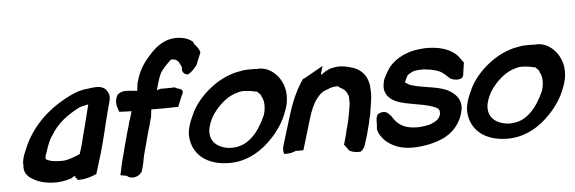

<svg xmlns="http://www.w3.org/2000/svg" viewBox="-46 -788 2849 951"><g transform="rotate(-5 1379.0 -312.0)"><path d="M45 -106C44 -97 45 -92 45 -84C41 -52 58 -28 83 -15C111 3 149 14 198 14C220 14 247 10 271 2H273C280 -3 288 -7 296 -11V-1L301 1C302 3 304 4 304 4L306 11H314C345 11 376 1 401 -10L430 -104C451 -174 465 -242 483 -310L491 -340C501 -377 507 -392 488 -419C469 -446 426 -438 421 -438C413 -438 404 -436 399 -435C350 -432 313 -413 276 -393C190 -345 112 -274 67 -169C59 -149 48 -127 46 -107ZM159 -123C160 -127 165 -137 168 -148C175 -172 187 -200 198 -217L199 -218H200C234 -279 288 -316 348 -347C348 -347 391 -358 391 -357V-356C381 -318 374 -286 364 -248C359 -232 352 -201 348 -187V-186C344 -171 341 -158 336 -142L330 -123L327 -115C299 -104 263 -88 233 -90H232C217 -90 201 -91 190 -93C174 -97 157 -103 157 -108C158 -113 158 -118 159 -123Z M540 -392C518 -352 537 -325 541 -307H548C564 -306 581 -305 598 -305H602L593 -274C591 -267 589 -259 586 -254L585 -251C583 -241 581 -232 578 -223L571 -200C568 -189 565 -176 562 -166L561 -164C560 -157 558 -151 555 -141L548 -114V-113C547 -106 544 -99 542 -91C533 -61 528 -32 522 -6L519 6L551 12C564 27 601 29 622 3L625 0L632 -22C640 -50 642 -77 650 -102C658 -128 663 -152 670 -177C673 -187 676 -200 679 -209L686 -231C688 -238 688 -243 689 -245L696 -269L700 -305H771C783 -305 796 -305 809 -306H834L857 -362C882 -400 825 -394 828 -404H821C810 -403 797 -403 785 -403H756L736 -398L750 -446C759 -476 770 -494 783 -506V-507C801 -525 816 -543 822 -543H825L828 -542H830C843 -542 850 -535 858 -525C861 -514 869 -507 870 -496L868 -491C869 -474 879 -463 897 -462C917 -473 933 -491 945 -509L946 -514C955 -533 958 -545 965 -560L967 -565C964 -582 954 -594 939 -610L937 -619L936 -620C919 -636 891 -647 854 -647C790 -647 746 -608 712 -568C686 -540 662 -502 649 -459L643 -438L639 -403H635C632 -403 626 -404 622 -405H619C600 -405 565 -416 540 -392Z M899 -252C886 -225 873 -187 875 -156C880 -68 948 -7 1064 -7C1154 -7 1227 -54 1279 -110C1314 -147 1343 -190 1360 -240C1387 -310 1373 -365 1349 -401C1342 -412 1335 -419 1327 -427V-428H1326C1309 -444 1278 -465 1233 -459C1233 -459 1232 -460 1227 -460H1191C1178 -460 1166 -458 1152 -455C1101 -447 1048 -421 1009 -390C962 -354 921 -307 899 -252ZM981 -196C988 -220 998 -241 1011 -259C1038 -296 1073 -329 1114 -345C1128 -350 1146 -356 1159 -356C1182 -356 1204 -353 1223 -348H1229C1237 -339 1247 -333 1250 -323L1249 -322C1262 -303 1265 -269 1254 -232C1253 -230 1252 -228 1250 -222C1234 -186 1209 -145 1180 -120C1150 -94 1123 -81 1075 -81C1006 -86 963 -128 981 -196Z M1337 -71C1332 -54 1332 -39 1337 -28H1350C1366 -28 1381 -32 1395 -38H1433L1481 -197C1490 -227 1505 -264 1522 -286L1523 -287C1531 -297 1540 -308 1549 -314C1559 -322 1574 -327 1584 -330L1587 -332C1598 -336 1611 -339 1628 -339C1628 -339 1640 -337 1640 -330H1642C1658 -324 1669 -312 1676 -297L1675 -295H1676C1681 -290 1682 -279 1681 -266V-264L1682 -252C1678 -224 1673 -193 1666 -161L1660 -138C1655 -121 1652 -107 1648 -90C1644 -76 1640 -61 1636 -48L1659 -17C1668 -11 1684 -6 1703 -6H1714C1724 -12 1733 -22 1737 -34L1751 -78C1755 -90 1757 -101 1760 -111L1761 -114C1762 -121 1765 -130 1767 -138L1768 -142C1770 -156 1774 -170 1778 -185V-186C1781 -205 1785 -229 1788 -250C1793 -278 1792 -308 1789 -334C1781 -378 1755 -415 1697 -428C1666 -436 1640 -440 1605 -430H1602C1585 -423 1571 -416 1557 -404C1557 -404 1555 -404 1552 -405L1564 -446L1465 -390L1464 -393C1427 -342 1400 -278 1379 -208Z M1859 -337C1846 -285 1878 -253 1916 -238C1964 -220 2031 -216 2077 -202C2087 -198 2097 -196 2102 -193H2103C2121 -184 2124 -179 2123 -158C2116 -132 2100 -123 2070 -111C2052 -106 2030 -103 2005 -102C1936 -102 1903 -131 1883 -167C1880 -172 1878 -172 1873 -177C1860 -196 1835 -196 1815 -183C1810 -173 1807 -163 1807 -154C1807 -140 1807 -125 1805 -110V-109C1809 -90 1821 -70 1839 -52C1867 -26 1912 -2 1980 -4C2035 -6 2079 -16 2118 -32C2178 -56 2219 -108 2230 -165C2241 -214 2214 -245 2185 -263C2145 -291 2070 -294 2018 -306C1998 -311 1983 -314 1975 -322C1973 -324 1964 -327 1963 -328C1963 -329 1964 -331 1966 -334L1969 -342C1972 -348 1977 -360 1982 -365C1990 -371 2009 -381 2016 -382H2017C2027 -384 2038 -385 2051 -385H2068C2068 -385 2070 -384 2074 -383H2077C2102 -381 2128 -374 2145 -365C2161 -356 2172 -343 2187 -330C2200 -320 2255 -308 2255 -348L2263 -402C2256 -409 2251 -419 2239 -434C2215 -463 2167 -487 2098 -489H2073C2067 -488 2061 -488 2051 -487C1985 -482 1911 -446 1881 -387C1874 -375 1862 -358 1859 -337Z M2282 -252C2269 -225 2256 -187 2258 -156C2263 -68 2331 -7 2447 -7C2537 -7 2610 -54 2662 -110C2697 -147 2726 -190 2743 -240C2770 -310 2756 -365 2732 -401C2725 -412 2718 -419 2710 -427V-428H2709C2692 -444 2661 -465 2616 -459C2616 -459 2615 -460 2610 -460H2574C2561 -460 2549 -458 2535 -455C2484 -447 2431 -421 2392 -390C2345 -354 2304 -307 2282 -252ZM2364 -196C2371 -220 2381 -241 2394 -259C2421 -296 2456 -329 2497 -345C2511 -350 2529 -356 2542 -356C2565 -356 2587 -353 2606 -348H2612C2620 -339 2630 -333 2633 -323L2632 -322C2645 -303 2648 -269 2637 -232C2636 -230 2635 -228 2633 -222C2617 -186 2592 -145 2563 -120C2533 -94 2506 -81 2458 -81C2389 -86 2346 -128 2364 -196Z"/></g></svg>

Font: SolarCharger
Style: 952
Weight: 900
Designer: Mew Too
Foundry: Cannot Into Space Fonts/KineticPlasma Fonts
Version: Version 1.100